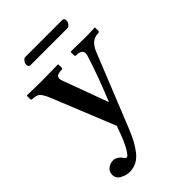

<svg xmlns="http://www.w3.org/2000/svg" viewBox="-239 -682 1011 1011"><g transform="rotate(-45 266.5 -176.5)"><path d="M432.1 -340.8 266.1 70.8Q251.5 106.4 237.8 132.1Q224.1 157.7 205.3 182.4Q186.5 207 162.1 219.7Q137.7 232.4 108.9 232.4Q85.4 232.4 59.3 218.8Q33.2 205.1 33.2 177.7Q33.2 153.8 50.8 140.1Q68.4 126.5 91.8 126.5Q103 126.5 115.7 134Q128.4 141.6 133.8 149.9Q145 167 152.8 167Q157.2 167 165.8 157.2Q174.3 147.5 188 122.1Q201.7 96.7 214.8 61L232.9 12.2L91.8 -335.9Q75.7 -375 62.3 -388.4Q48.8 -401.9 20 -401.9Q10.3 -401.9 9.8 -409.2V-434.1L13.2 -436Q78.1 -434.1 119.1 -434.1Q166 -434.1 240.2 -436L244.1 -434.1V-410.2Q244.1 -402.3 235.8 -401.9Q207 -401.9 198.5 -390.9Q189.9 -379.9 199.2 -356.9L292 -105Q351.1 -250 383.8 -355Q399.9 -401.9 344.2 -401.9Q336.4 -401.9 335.9 -409.2V-433.1L339.8 -436Q407.7 -434.1 452.1 -434.1L516.1 -436L518.1 -434.1V-411.1Q518.1 -402.3 506.8 -401.9Q457 -401.9 432.1 -340.8ZM412.1 -535.2H138.2Q123 -535.2 123 -553.2Q123 -563 131.1 -574Q139.2 -585 147.9 -585H423.8Q438 -585 438 -567.9Q438 -556.6 429.9 -545.9Q421.9 -535.2 412.1 -535.2Z"/></g></svg>

Font: Linux Libertine
Style: Semibold
Weight: 600
Designer: Philipp H. Poll
Foundry: Philipp H. Poll
Version: Version 5.1.2 ; ttfautohint (v0.9)